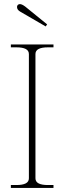

<svg xmlns="http://www.w3.org/2000/svg" viewBox="-20 -917 314 937"><path d="M79 -860Q63 -869 63 -883Q63 -889 67 -893Q71 -897 77 -897Q87 -897 103 -885L210 -798L203 -788ZM33 -14H60Q90 -14 105.5 -22Q121 -30 121 -47V-653Q121 -670 105.5 -678Q90 -686 60 -686H33V-700H241V-686H214Q184 -686 168.5 -678Q153 -670 153 -653V-47Q153 -30 168.5 -22Q184 -14 214 -14H241V0H33Z"/></svg>

Font: Taviraj Thin
Style: Regular
Weight: 250
Designer: Katatrad Team
Foundry: CadsonDemak
Version: Version 1.001